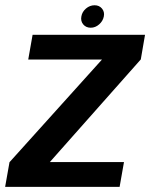

<svg xmlns="http://www.w3.org/2000/svg" viewBox="-38 -728 585 748"><path d="M-18 0H428L445 -96.5H149.5L148.5 -88L510.5 -496.5L527 -592.5H89L72 -496H365.5L366.5 -504L-1 -96ZM315.5 -620Q333.5 -620 348.2 -633Q363 -646 366.5 -664Q370 -682 359.2 -694.8Q348.5 -707.5 330.5 -707.5Q312 -707.5 297 -694.8Q282 -682 279 -664Q275.5 -646 286.2 -633Q297 -620 315.5 -620Z"/></svg>

Font: Anybody UltraCondensed Thin SemiBold
Style: Italic
Weight: 600
Italic angle: -10°
Version: Version 1.111